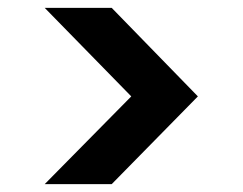

<svg xmlns="http://www.w3.org/2000/svg" viewBox="-20 -521 619 490"><path d="M94 -51 315 -275 94 -501H265L485 -275L265 -51Z"/></svg>

Font: DM Sans 18pt
Style: Bold
Weight: 700
Designer: Colophon Foundry, Jonny Pinhorn
Foundry: Colophon Foundry
Version: Version 4.004;gftools[0.9.30]